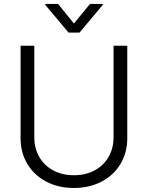

<svg xmlns="http://www.w3.org/2000/svg" viewBox="-20 -938 747 970"><path d="M623 -707V-239.3Q623 -167.5 589.1 -110.4Q555.2 -53.2 493.7 -20.8Q432.1 11.7 353.5 11.7Q274.4 11.7 213.1 -20.8Q151.9 -53.2 117.9 -110.4Q84 -167.5 84 -239.3V-707H153.3V-244.1Q153.3 -189 178.2 -145.5Q203.1 -102.1 248.5 -77.4Q293.9 -52.7 353.5 -52.7Q413.1 -52.7 458.5 -77.4Q503.9 -102.1 528.8 -145.8Q553.7 -189.5 553.7 -244.1V-707ZM353.5 -819.3 434.6 -918H499V-913.1L381.8 -773.4H326.2L209 -913.1V-918H273.4Z"/></svg>

Font: Pretendard Light
Style: Regular
Weight: 300
Designer: Base glyphs from Inter by Rasmus Andersson; Hangeul glyphs from Noto Sans CJK(Source Han Sans) by Jang Soo-young and Kan
Foundry: Kil Hyung-jin
Version: Version 1.309